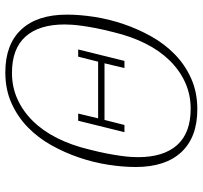

<svg xmlns="http://www.w3.org/2000/svg" viewBox="-40 -710 762 722"><g transform="rotate(-90 341.0 -349.0)"><path d="M248 -436H275L257 -361H470L489 -436H516L473 -262H446L464 -337H251L232 -262H205ZM293 -13Q346 -13 391.5 -33.5Q437 -54 474 -91.5Q511 -129 538 -182.5Q565 -236 581 -303Q591 -342 596.5 -371Q602 -400 605 -422Q608 -444 609 -459.5Q610 -475 610 -487Q610 -583 564.5 -634Q519 -685 428 -685Q375 -685 329.5 -664.5Q284 -644 247 -606.5Q210 -569 183 -515.5Q156 -462 140 -395Q130 -356 124.5 -327Q119 -298 116 -276Q113 -254 112 -238.5Q111 -223 111 -211Q111 -115 156.5 -64Q202 -13 293 -13ZM291 12Q186 12 130 -48Q74 -108 74 -220Q74 -268 82.5 -323Q91 -378 109.5 -432.5Q128 -487 156 -537Q184 -587 223.5 -625.5Q263 -664 314.5 -687Q366 -710 430 -710Q535 -710 591 -650Q647 -590 647 -478Q647 -430 638.5 -375Q630 -320 611.5 -265.5Q593 -211 565 -161Q537 -111 497.5 -72.5Q458 -34 406.5 -11Q355 12 291 12Z"/></g></svg>

Font: IBM Plex Serif ExtLt
Style: Italic
Weight: 200
Italic angle: -14°
Designer: Mike Abbink, Paul van der Laan, Pieter van Rosmalen
Foundry: Bold Monday
Version: Version 3.001